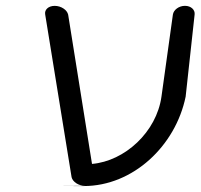

<svg xmlns="http://www.w3.org/2000/svg" viewBox="-20 -634 684 655"><path d="M278.9 -74.1C278 -74.1 277.2 -74.1 276.3 -74.1ZM134.2 -584.4 224.2 -29.6C227.8 -13.8 248 0 270.1 0C270.1 0 95 0.7 265.8 0.7C433.9 0.7 578.8 -136.5 613.3 -304.2C613.3 -304.2 643.8 -584.2 643.9 -584.2C646.1 -600.2 631.9 -614.1 611 -614.1C590.1 -614.1 572.1 -600.2 569.8 -584.2C569.8 -584.2 548.7 -431.1 530.8 -304.2C513.9 -183.7 405.8 -84.4 293.9 -74.8C272.1 -211.9 212.7 -584 212.5 -584.1C208.9 -600.1 188.7 -614 166.6 -614C144.5 -614 131 -600.2 134.2 -584.4Z"/></svg>

Font: Hi.
Style: Tall Oblique
Weight: 400
Designer: Mew Too, Robert Jablonski
Foundry: Cannot Into Space Fonts
Version: Version 1.996